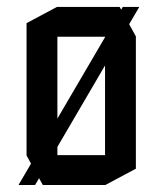

<svg xmlns="http://www.w3.org/2000/svg" viewBox="-20 -528 451 548"><path d="M33.6 0V-1.3L330.4 -508.3H377V-507.3L80.2 0ZM143.8 -423.1V-508.3H321.5L367.8 -424.1V-423.1ZM102.2 0 55.8 -84.2V-85.2H279.8V0ZM55.8 -85.2V-462L142.8 -508.3H143.8V-85.2ZM279.8 0V-423.1H367.8V-46.4L280.8 0Z"/></svg>

Font: Foldit Thin
Style: Regular
Weight: 100
Designer: Sophia Tai
Foundry: Sophia Tai
Version: Version 1.003